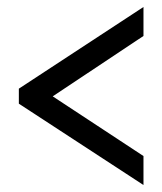

<svg xmlns="http://www.w3.org/2000/svg" viewBox="-20 -633 465 550"><path d="M391 -103V-186L131 -357L391 -530V-613L34 -379V-336Z"/></svg>

Font: Noto Serif Georgian ExtraCondensed Black
Style: Regular
Weight: 900
Width: 2
Designer: Monotype Design Team, Akaki Razmadze
Foundry: Google LLC
Version: Version 2.003